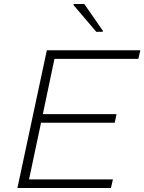

<svg xmlns="http://www.w3.org/2000/svg" viewBox="-20 -939 721 959"><path d="M67 0 214 -688H681L671 -645H252L194 -369H562L553 -326H185L125 -43H544L534 0ZM461 -780 347 -914 348 -919H401L494 -785L493 -780Z"/></svg>

Font: Saira SemiExpanded ExtraLight
Style: Italic
Weight: 250
Width: 6
Italic angle: -12°
Designer: Hector Gatti with collaboration of the Omnibus-Type team
Foundry: Omnibus-Type
Version: Version 1.101